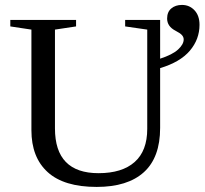

<svg xmlns="http://www.w3.org/2000/svg" viewBox="-20 -734 816 764"><path d="M773.9 -635.3Q773.9 -577.6 735.4 -532.2Q696.8 -486.8 617.2 -462.9V-225.1Q617.2 -107.4 552.5 -48.8Q487.8 9.8 364.7 9.8Q234.4 9.8 169.7 -49.1Q105 -107.9 105 -215.8V-616.2L21 -628.9V-654.8H282.7V-628.9L198.7 -616.2V-223.1Q198.7 -44.9 372.1 -44.9Q465.8 -44.9 515.9 -89.4Q565.9 -133.8 565.9 -221.2V-616.2L478 -628.9V-654.8H617.2V-500.5Q666.5 -516.6 688.7 -537.1Q710.9 -557.6 710.9 -577.1Q710.9 -586.9 703.6 -594.7Q696.3 -602.5 678.2 -611.8Q645 -628.9 645 -660.2Q645 -686.5 661.6 -700.4Q678.2 -714.4 704.1 -714.4Q733.9 -714.4 753.9 -693.1Q773.9 -671.9 773.9 -635.3Z"/></svg>

Font: Times New Roman
Style: Regular
Weight: 400
Designer: Steve Matteson
Foundry: Ascender Corporation
Version: Version 2.00.3